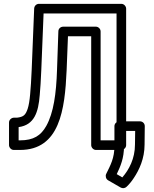

<svg xmlns="http://www.w3.org/2000/svg" viewBox="-20 -756 802 1000"><path d="M587 -686V-25H504V-592C504 -607 491 -617 480 -617H309C295 -617 284 -606 284 -593L277 -392C273 -268 259 -168 221 -100C193 -50 155 -25 84 -25H77V-94C159 -105 180 -172 187 -261C190 -295 193 -338 195 -390L207 -686ZM637 -711C637 -722 627 -736 612 -736H183C170 -736 159 -726 158 -712L145 -392C143 -341 140 -299 137 -265C134 -232 130 -207 124 -189C113 -157 103 -147 68 -143H52C41 -143 27 -133 27 -118V0C27 11 37 25 52 25H84C291 25 318 -184 327 -390L334 -567H455V0C455 11 465 25 480 25H612C623 25 637 15 637 0ZM617 168 588 151C607 111 626 69 626 4V-74H684L683 -3C683 70 652 128 617 168ZM533 150C528 160 531 176 543 183L609 221C618 226 631 225 639 217C653 204 666 188 677 171C705 129 733 70 733 -3L734 -99C734 -113 723 -124 709 -124H601C590 -124 576 -114 576 -99V4C576 68 556 103 533 150Z"/></svg>

Font: Asimov
Style: NarOu
Weight: 500
Designer: Google
Version: Version 2.000980; 2014